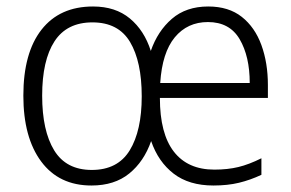

<svg xmlns="http://www.w3.org/2000/svg" viewBox="-20 -562 898 592"><path d="M622 -542Q685 -542 725.5 -510Q766 -478 786 -423Q806 -368 806 -300V-260H473Q473 -150 516 -94.5Q559 -39 641 -39Q682 -39 715 -47Q748 -55 786 -74V-23Q752 -7 717 1.5Q682 10 638 10Q563 10 515.5 -26.5Q468 -63 446 -127Q424 -64 378.5 -27Q333 10 262 10Q162 10 107 -64Q52 -138 52 -267Q52 -399 108 -470.5Q164 -542 267 -542Q336 -542 380.5 -505Q425 -468 445 -405Q466 -466 510 -504Q554 -542 622 -542ZM621 -494Q558 -494 519 -447Q480 -400 474 -306H750Q750 -388 719 -441Q688 -494 621 -494ZM265 -493Q186 -493 148 -434.5Q110 -376 110 -267Q110 -159 147 -98.5Q184 -38 263 -38Q343 -38 380 -98.5Q417 -159 417 -265Q417 -372 381 -432.5Q345 -493 265 -493Z"/></svg>

Font: Noto Sans Gurmukhi SemiCondensed Light
Style: Regular
Weight: 300
Width: 4
Designer: Jelle Bosma - Monotype Design Team
Foundry: Monotype Imaging Inc.
Version: Version 2.004; ttfautohint (v1.8.4.7-5d5b)